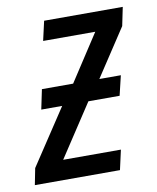

<svg xmlns="http://www.w3.org/2000/svg" viewBox="-92 -589 526 642"><g transform="rotate(-10 171.5 -268.0)"><path d="M-25 0H264L279 -67H83L200 -245H306L322 -312H249L355 -473L368 -536H101L86 -470H263L160 -312H54L40 -245H111L-14 -56Z"/></g></svg>

Font: Noto Sans Display SemiCondensed
Style: Italic
Weight: 400
Width: 4
Italic angle: -12°
Designer: Monotype Design Team
Foundry: Monotype Imaging Inc.
Version: Version 1.900